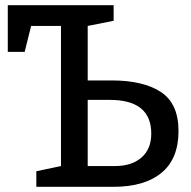

<svg xmlns="http://www.w3.org/2000/svg" viewBox="-20 -720 738 740"><path d="M318 -410H410Q532 -410 600 -365.5Q668 -321 668 -215Q668 -108 602.5 -54Q537 0 418 0H120V-60L215 -80V-620H100L75 -520H10V-700H418V-640L318 -620ZM318 -80H423Q488 -80 525.5 -113Q563 -146 563 -205Q563 -335 403 -335H318Z"/></svg>

Font: Bitter
Style: Regular
Weight: 400
Designer: Sol Matas
Foundry: Sol Matas
Version: Version 1.300;PS 001.300;hotconv 1.0.70;makeotf.lib2.5.58329